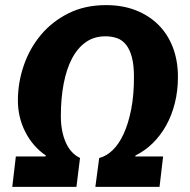

<svg xmlns="http://www.w3.org/2000/svg" viewBox="-20 -731 742 751"><path d="M50 -338Q50 -408 73 -475Q96 -542 140 -594.5Q184 -647 248 -679Q312 -711 395 -711Q459 -711 510.5 -691Q562 -671 599 -634.5Q636 -598 656 -546Q676 -494 676 -430Q676 -376 664 -328Q652 -280 630 -240.5Q608 -201 577.5 -171Q547 -141 510 -123L509 -119H618L604 0H353L368 -113Q396 -120 420.5 -143.5Q445 -167 463.5 -207Q482 -247 493 -302.5Q504 -358 504 -430Q504 -476 496 -506.5Q488 -537 473.5 -555.5Q459 -574 438.5 -581.5Q418 -589 392 -589Q348 -589 315.5 -566Q283 -543 261.5 -502Q240 -461 229 -403.5Q218 -346 218 -277Q218 -218 237 -174.5Q256 -131 293 -113L279 0H28L42 -119H158L159 -123Q108 -158 79 -215Q50 -272 50 -338Z"/></svg>

Font: Szlgxwxxxixliatcpuztgldltzi
Style: Regular
Weight: 700
Italic angle: -8°
Designer: Carrois Corporate & Edenspiekermann
Foundry: Carrois Corporate GbR & Edenspiekermann AG
Version: Version 2.001